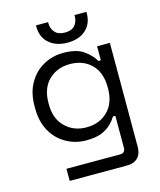

<svg xmlns="http://www.w3.org/2000/svg" viewBox="-129 -783 900 1077"><g transform="rotate(-15 321.0 -245.0)"><path d="M58.6 -242.2Q58.6 -245.1 58.6 -255.9Q58.6 -333 89.8 -387.7Q121.1 -443.4 173.8 -472.7Q226.6 -502.9 290 -502.9Q367.2 -502.9 408.2 -473.6Q450.2 -444.3 469.7 -408.2Q474.6 -408.2 484.4 -408.2Q484.4 -428.7 484.4 -489.3Q502.9 -489.3 558.6 -489.3Q558.6 -337.9 558.6 114.3Q558.6 154.3 537.1 176.8Q514.6 200.2 472.7 200.2Q362.3 200.2 140.6 200.2Q140.6 182.6 140.6 129.9Q218.8 129.9 452.1 129.9Q482.4 129.9 482.4 99.6Q482.4 38.1 482.4 -85.9Q478.5 -85.9 467.8 -85.9Q456.1 -64.5 433.6 -43Q412.1 -22.5 377 -7.8Q341.8 4.9 290 4.9Q226.6 4.9 173.8 -25.4Q121.1 -54.7 89.8 -110.4Q58.6 -166 58.6 -242.2ZM310.5 -65.4Q386.7 -65.4 434.6 -113.3Q482.4 -161.1 482.4 -245.1Q482.4 -248 482.4 -252.9Q482.4 -337.9 434.6 -385.7Q386.7 -432.6 310.5 -432.6Q236.3 -432.6 187.5 -385.7Q138.7 -337.9 138.7 -252.9Q138.7 -250 138.7 -245.1Q138.7 -161.1 187.5 -113.3Q236.3 -65.4 310.5 -65.4ZM331.1 -551.8Q264.6 -551.8 224.6 -586.9Q183.6 -622.1 183.6 -684.6Q183.6 -686.5 183.6 -691.4Q201.2 -691.4 253.9 -691.4Q253.9 -689.5 253.9 -685.5Q253.9 -653.3 273.4 -631.8Q292 -610.4 331.1 -610.4Q370.1 -610.4 388.7 -631.8Q407.2 -653.3 407.2 -685.5Q407.2 -687.5 407.2 -691.4Q424.8 -691.4 476.6 -691.4Q476.6 -689.5 476.6 -684.6Q476.6 -622.1 436.5 -586.9Q397.5 -551.8 331.1 -551.8Z"/></g></svg>

Font: Kadena Space Grotesk
Style: Regular
Weight: 400
Designer: Florian Karsten
Version: Version 2.000